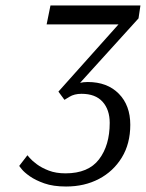

<svg xmlns="http://www.w3.org/2000/svg" viewBox="-20 -670 532 700"><path d="M193 -336 412 -581H150L164 -650H492L485 -603L272 -368Q284 -371 300 -371Q371 -371 413 -328.5Q455 -286 455 -215Q455 -146 424 -95.5Q393 -45 340.5 -17.5Q288 10 221 10Q174 10 141.5 -1.5Q109 -13 88.5 -27.5Q68 -42 59 -53.5Q50 -65 50 -65L80 -104Q80 -104 88.5 -94Q97 -84 114.5 -71Q132 -58 158 -48Q184 -38 219 -38Q302 -38 341 -89Q380 -140 380 -222Q380 -270 354 -299Q328 -328 277 -328Q251 -328 233 -317Q215 -306 215 -306Z"/></svg>

Font: Arsenal SC
Style: Italic
Weight: 400
Italic angle: -9.10001°
Designer: Andrij Shevchenko
Foundry: Stairsfor
Version: Version 2.001; ttfautohint (v1.8.4.7-5d5b)